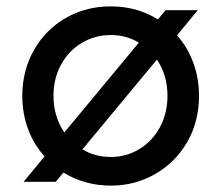

<svg xmlns="http://www.w3.org/2000/svg" viewBox="-20 -571 694 603"><path d="M179 -29 155 0H54L120 -80Q86 -117 68 -166Q50 -215 50 -270Q50 -349 86.5 -413.5Q123 -478 186.5 -514.5Q250 -551 328 -551Q410 -551 476 -510L500 -539H601L536 -460Q569 -423 587 -374Q605 -325 605 -270Q605 -189 568 -125Q531 -61 467.5 -24.5Q404 12 328 12Q247 12 179 -29ZM182 -155 416 -437Q377 -461 328 -461Q278 -461 236.5 -436Q195 -411 171.5 -367.5Q148 -324 148 -270Q148 -205 182 -155ZM328 -78Q377 -78 418 -103Q459 -128 482.5 -172Q506 -216 506 -270Q506 -334 473 -384L239 -102Q278 -78 328 -78Z"/></svg>

Font: Evergrow Sans 
Style: Medium
Weight: 500
Foundry: 10Web
Version: Version 1.000